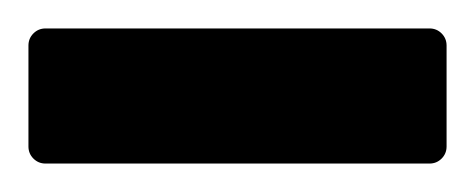

<svg xmlns="http://www.w3.org/2000/svg" viewBox="-20 -693 334 135"><path d="M12 -578Q7 -578 3.5 -581.5Q0 -585 0 -590V-661Q0 -666 3.5 -669.5Q7 -673 12 -673H282Q287 -673 290.5 -669.5Q294 -666 294 -661V-590Q294 -585 290.5 -581.5Q287 -578 282 -578Z"/></svg>

Font: LinhAnh
Style: Bold
Weight: 700
Designer: Jeremy Tribby
Foundry: Tribby Type
Version: Version 1.408